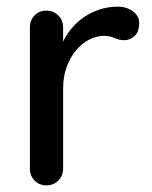

<svg xmlns="http://www.w3.org/2000/svg" viewBox="-20 -558 458 578"><path d="M120 0Q98 0 84 -14.5Q70 -29 70 -51V-475Q70 -497 84 -511.5Q98 -526 120 -526Q141 -526 155.5 -511.5Q170 -497 170 -475V-363L160 -406Q168 -434 184.5 -458Q201 -482 224 -500Q247 -518 275.5 -528Q304 -538 335 -538Q361 -538 380 -524Q399 -510 399 -489Q399 -462 385 -449.5Q371 -437 354 -437Q339 -437 325 -443.5Q311 -450 292 -450Q271 -450 249 -439Q227 -428 209 -406.5Q191 -385 180.5 -356Q170 -327 170 -291V-51Q170 -29 155.5 -14.5Q141 0 120 0Z"/></svg>

Font: Quicksand SemiBold
Style: Regular
Weight: 600
Designer: Andrew Paglinawan
Foundry: Andrew Paglinawan
Version: Version 3.004